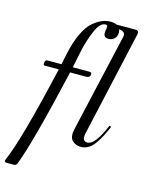

<svg xmlns="http://www.w3.org/2000/svg" viewBox="-153 -772 797 1049"><g transform="rotate(15 245.5 -247.0)"><path d="M498 -662 365 -70Q354 -22 387 -22Q430 -22 480 -142L491 -139Q476 -105 465 -83.5Q454 -62 437.5 -38Q421 -14 401 -2Q381 10 358 10Q328 10 309 -9.5Q290 -29 300 -74L427 -630Q435 -661 395 -665Q398 -656 398 -646Q398 -624 384 -611.5Q370 -599 352 -599Q324 -599 324 -626Q324 -631 325 -638Q326 -645 327 -650.5Q328 -656 328 -661Q328 -666 325 -668.5Q322 -671 316 -671Q286 -671 261.5 -614.5Q237 -558 223 -491L204 -399H298Q311 -399 311 -389Q311 -378 304.5 -373Q298 -368 291 -368H197Q100 55 48 188Q43 199 30 199H-9Q-27 199 -20 182Q36 56 133 -368H52Q46 -368 46 -378Q46 -399 61 -399H140L153 -461Q168 -532 192 -581.5Q216 -631 244 -653.5Q272 -676 294.5 -684.5Q317 -693 340 -693Q359 -693 375 -686H482Q504 -686 498 -662Z"/></g></svg>

Font: HK Venetian
Style: Italic
Weight: 400
Italic angle: -12°
Version: Version 1.000;PS 001.000;hotconv 1.0.88;makeotf.lib2.5.64775